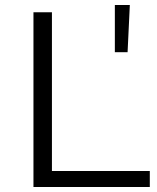

<svg xmlns="http://www.w3.org/2000/svg" viewBox="-20 -749 629 769"><path d="M114 -700H188V-64H580V0H114ZM440 -729H500L491 -540H440Z"/></svg>

Font: Idrija
Style: Regular
Weight: 400
Designer: Julieta Ulanovsky
Foundry: Julieta Ulanovsky
Version: Version 7.200